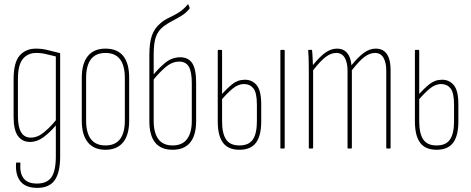

<svg xmlns="http://www.w3.org/2000/svg" viewBox="-20 -721 2287 932"><path d="M158 191Q103 190 78.5 158.5Q54 127 58 71Q58 69 59 68.5Q60 68 62 68H76Q79 68 79 71Q75 119 94.5 144.5Q114 170 159 170Q208 170 229.5 139.5Q251 109 251 38V-27Q251 -47 251 -68.5Q251 -90 251 -111V-112Q222 -78 191 -55Q160 -32 126 -32Q88 -32 67 -61Q46 -90 46 -154V-336Q46 -418 75.5 -451.5Q105 -485 155 -485Q185 -485 213 -477.5Q241 -470 272 -463V39Q272 117 245 154.5Q218 192 158 191ZM129 -53Q162 -53 192.5 -78Q223 -103 251 -137V-447Q228 -452 205 -458Q182 -464 156 -464Q115 -464 91 -435Q67 -406 67 -337V-157Q67 -105 82.5 -79Q98 -53 129 -53Z M492 6Q436 6 406.5 -30Q377 -66 377 -135V-343Q377 -413 406.5 -449Q436 -485 492 -485Q549 -485 578 -449.5Q607 -414 607 -343V-135Q607 -66 577.5 -30Q548 6 492 6ZM492 -15Q539 -15 562.5 -45.5Q586 -76 586 -136V-342Q586 -403 562.5 -433.5Q539 -464 492 -464Q445 -464 421.5 -433.5Q398 -403 398 -342V-136Q398 -76 421.5 -45.5Q445 -15 492 -15Z M818 6Q761 6 733 -29Q705 -64 705 -133V-453Q705 -513 717.5 -549Q730 -585 761 -610Q779 -625 800.5 -635Q822 -645 845.5 -659Q869 -673 891 -699Q893 -701 893.5 -700.5Q894 -700 895 -697L900 -685Q902 -681 899 -678Q883 -658 861 -644.5Q839 -631 816.5 -619.5Q794 -608 774 -593Q747 -572 736.5 -541.5Q726 -511 726 -455V-134Q726 -77 748.5 -46Q771 -15 818 -15Q865 -15 888 -46Q911 -77 911 -134V-317Q911 -373 896.5 -397.5Q882 -422 850 -422Q815 -422 782.5 -394Q750 -366 721 -329V-354Q751 -391 783 -417Q815 -443 855 -443Q894 -443 913 -414.5Q932 -386 932 -320V-133Q932 -64 903 -29Q874 6 818 6Z M1142 6Q1088 6 1062.5 -28Q1037 -62 1037 -132V-475Q1037 -479 1040 -479H1054Q1058 -479 1058 -475V-132Q1058 -73 1077.5 -44Q1097 -15 1142 -15Q1188 -15 1207.5 -44Q1227 -73 1227 -132V-213Q1227 -271 1210 -292Q1193 -313 1165 -313Q1135 -313 1107.5 -289.5Q1080 -266 1054 -235V-261Q1080 -290 1107 -312Q1134 -334 1169 -334Q1204 -334 1226 -307.5Q1248 -281 1248 -215V-132Q1248 -62 1222.5 -28Q1197 6 1142 6ZM1344 0Q1341 0 1341 -4V-475Q1341 -479 1344 -479H1358Q1362 -479 1362 -475V-4Q1362 0 1358 0Z M1482 0Q1479 0 1479 -4V-368Q1479 -395 1478.5 -423Q1478 -451 1476 -475Q1475 -479 1479 -479H1492Q1495 -479 1495 -475Q1497 -457 1497.5 -438Q1498 -419 1499 -405Q1532 -446 1559.5 -465.5Q1587 -485 1616 -485Q1647 -485 1665 -464Q1683 -443 1686 -404Q1720 -446 1747.5 -465.5Q1775 -485 1804 -485Q1840 -485 1858 -458.5Q1876 -432 1876 -382V-4Q1876 0 1872 0H1858Q1855 0 1855 -4V-378Q1855 -417 1841.5 -440.5Q1828 -464 1800 -464Q1775 -464 1749.5 -445Q1724 -426 1688 -380V-4Q1688 0 1684 0H1670Q1667 0 1667 -4V-378Q1667 -417 1653.5 -440.5Q1640 -464 1612 -464Q1587 -464 1561.5 -445Q1536 -426 1500 -380V-4Q1500 0 1496 0Z M2099 6Q2045 6 2019.5 -28Q1994 -62 1994 -132V-475Q1994 -479 1997 -479H2011Q2015 -479 2015 -475V-132Q2015 -73 2034.5 -44Q2054 -15 2099 -15Q2145 -15 2164.5 -44Q2184 -73 2184 -132V-213Q2184 -271 2167 -292Q2150 -313 2122 -313Q2092 -313 2064.5 -289.5Q2037 -266 2011 -235V-261Q2037 -290 2064 -312Q2091 -334 2126 -334Q2161 -334 2183 -307.5Q2205 -281 2205 -215V-132Q2205 -62 2179.5 -28Q2154 6 2099 6Z"/></svg>

Font: Sofia Sans Extra Condensed Thin
Style: Regular
Weight: 250
Version: Version 4.100